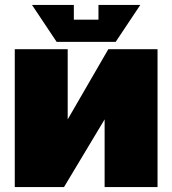

<svg xmlns="http://www.w3.org/2000/svg" viewBox="-20 -760 700 780"><path d="M620 0H405V-275L240 0H40V-560H255V-275L420 -560H620ZM380 -740H550L450 -590H210L110 -740H280V-680H380Z"/></svg>

Font: Tektur Black
Style: Regular
Weight: 900
Designer: Adam Jagosz
Foundry: Adam Jagosz
Version: Version 1.005;gftools[0.9.30]